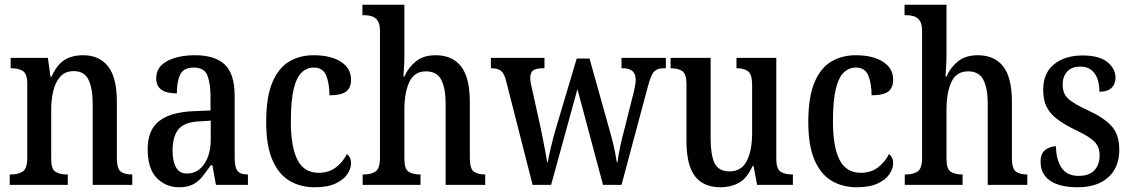

<svg xmlns="http://www.w3.org/2000/svg" viewBox="-20 -780 4775 810"><path d="M21 0V-44H27Q56 -44 75.5 -56Q95 -68 95 -115V-425Q95 -469 76.5 -480.5Q58 -492 30 -492H25V-536H182L193 -456H197Q220 -507 252 -527Q284 -547 331 -547Q399 -547 436 -500Q473 -453 473 -351V-115Q473 -68 489.5 -56Q506 -44 534 -44H538V0H371V-343Q371 -407 353.5 -443.5Q336 -480 291 -480Q255 -480 234.5 -457Q214 -434 205 -397Q196 -360 196 -318V-110Q196 -66 214.5 -55Q233 -44 261 -44H266V0Z M735 10Q680 10 641.5 -29Q603 -68 603 -151Q603 -231 651 -269Q699 -307 797 -311L868 -314V-373Q868 -428 855 -461.5Q842 -495 797 -495Q754 -495 740 -465Q726 -435 726 -386Q639 -386 639 -449Q639 -498 685.5 -522.5Q732 -547 803 -547Q886 -547 928 -508Q970 -469 970 -374V-115Q970 -74 982 -59Q994 -44 1023 -44H1026V0H891L876 -83H869Q850 -55 833 -34Q816 -13 793 -1.5Q770 10 735 10ZM769 -48Q814 -48 841.5 -88Q869 -128 869 -191V-271L821 -268Q757 -265 732.5 -234Q708 -203 708 -145Q708 -100 722.5 -74Q737 -48 769 -48Z M1307 10Q1247 10 1201 -17.5Q1155 -45 1129 -105.5Q1103 -166 1103 -265Q1103 -372 1129.5 -433.5Q1156 -495 1201 -521Q1246 -547 1303 -547Q1375 -547 1418 -519.5Q1461 -492 1461 -444Q1461 -410 1440.5 -394Q1420 -378 1370 -378Q1370 -426 1356.5 -460.5Q1343 -495 1304 -495Q1275 -495 1253 -474.5Q1231 -454 1219 -404.5Q1207 -355 1207 -266Q1207 -160 1235 -105.5Q1263 -51 1324 -51Q1368 -51 1398 -74.5Q1428 -98 1443 -130Q1461 -117 1461 -91Q1461 -69 1445.5 -45.5Q1430 -22 1396 -6Q1362 10 1307 10Z M1510 0V-44H1516Q1544 -44 1563.5 -56Q1583 -68 1583 -115V-650Q1583 -679 1573 -693Q1563 -707 1548 -711.5Q1533 -716 1517 -716H1509V-760H1686V-546Q1686 -518 1684 -490.5Q1682 -463 1682 -457H1686Q1703 -496 1735 -521.5Q1767 -547 1818 -547Q1888 -547 1925 -500Q1962 -453 1962 -351V-115Q1962 -68 1979 -56Q1996 -44 2025 -44H2027V0H1860V-343Q1860 -408 1841.5 -443.5Q1823 -479 1777 -479Q1728 -479 1707 -434.5Q1686 -390 1686 -318V-110Q1686 -66 1704.5 -55Q1723 -44 1752 -44H1754V0Z M2115 -439Q2107 -471 2093 -481.5Q2079 -492 2053 -492H2051V-536H2277V-492H2268Q2243 -492 2230 -483.5Q2217 -475 2217 -450Q2217 -442 2219 -430Q2221 -418 2224 -407L2260 -245Q2265 -221 2270.5 -192.5Q2276 -164 2281 -138Q2286 -112 2288 -96H2291Q2295 -120 2304.5 -160Q2314 -200 2324 -234L2413 -533H2467L2550 -237Q2556 -216 2563 -189Q2570 -162 2575 -136.5Q2580 -111 2582 -96H2585Q2588 -120 2595 -155Q2602 -190 2614 -234L2654 -393Q2657 -406 2659.5 -420.5Q2662 -435 2662 -443Q2662 -492 2608 -492H2602V-536H2789V-492H2778Q2753 -492 2739.5 -478Q2726 -464 2713 -414L2602 0H2524L2416 -404L2305 0H2227Z M3020 10Q2948 10 2912 -36.5Q2876 -83 2876 -186V-424Q2876 -468 2858.5 -480Q2841 -492 2812 -492H2809V-536H2978V-195Q2978 -127 2994.5 -92Q3011 -57 3058 -57Q3108 -57 3130.5 -101Q3153 -145 3153 -218V-421Q3153 -468 3135 -480Q3117 -492 3090 -492H3087V-536H3255V-111Q3255 -66 3274 -55Q3293 -44 3320 -44H3325V0H3174L3159 -80H3155Q3131 -27 3097 -8.5Q3063 10 3020 10Z M3594 10Q3534 10 3488 -17.5Q3442 -45 3416 -105.5Q3390 -166 3390 -265Q3390 -372 3416.5 -433.5Q3443 -495 3488 -521Q3533 -547 3590 -547Q3662 -547 3705 -519.5Q3748 -492 3748 -444Q3748 -410 3727.5 -394Q3707 -378 3657 -378Q3657 -426 3643.5 -460.5Q3630 -495 3591 -495Q3562 -495 3540 -474.5Q3518 -454 3506 -404.5Q3494 -355 3494 -266Q3494 -160 3522 -105.5Q3550 -51 3611 -51Q3655 -51 3685 -74.5Q3715 -98 3730 -130Q3748 -117 3748 -91Q3748 -69 3732.5 -45.5Q3717 -22 3683 -6Q3649 10 3594 10Z M3797 0V-44H3803Q3831 -44 3850.5 -56Q3870 -68 3870 -115V-650Q3870 -679 3860 -693Q3850 -707 3835 -711.5Q3820 -716 3804 -716H3796V-760H3973V-546Q3973 -518 3971 -490.5Q3969 -463 3969 -457H3973Q3990 -496 4022 -521.5Q4054 -547 4105 -547Q4175 -547 4212 -500Q4249 -453 4249 -351V-115Q4249 -68 4266 -56Q4283 -44 4312 -44H4314V0H4147V-343Q4147 -408 4128.5 -443.5Q4110 -479 4064 -479Q4015 -479 3994 -434.5Q3973 -390 3973 -318V-110Q3973 -66 3991.5 -55Q4010 -44 4039 -44H4041V0Z M4527 10Q4451 10 4410.5 -17.5Q4370 -45 4370 -97Q4370 -134 4391 -148.5Q4412 -163 4435 -163Q4435 -108 4458 -73Q4481 -38 4530 -38Q4575 -38 4597 -61.5Q4619 -85 4619 -125Q4619 -160 4597.5 -182Q4576 -204 4519 -231Q4471 -254 4440.5 -277Q4410 -300 4395.5 -329Q4381 -358 4381 -401Q4381 -472 4427 -509Q4473 -546 4547 -546Q4618 -546 4652 -518Q4686 -490 4686 -452Q4686 -425 4669 -409Q4652 -393 4618 -393Q4618 -444 4597 -471.5Q4576 -499 4538 -499Q4501 -499 4482 -478Q4463 -457 4463 -423Q4463 -385 4486.5 -363.5Q4510 -342 4569 -315Q4635 -285 4668.5 -249Q4702 -213 4702 -148Q4702 -74 4655.5 -32Q4609 10 4527 10Z"/></svg>

Font: Noto Serif Tamil Condensed Medium
Style: Italic
Weight: 500
Width: 3
Italic angle: -12°
Designer: Indian Type Foundry, Tom Grace, and the Monotype Design Team
Foundry: Monotype Imaging Inc.
Version: Version 2.003; ttfautohint (v1.8.4.7-5d5b)